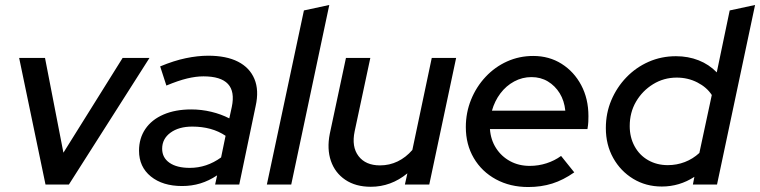

<svg xmlns="http://www.w3.org/2000/svg" viewBox="-20 -742 3056 772"><path d="M163 0 57 -509H161L235 -128L473 -509H581L257 0Z M712 6Q634 6 586.5 -32.5Q539 -71 539 -136Q539 -186 564.5 -223.5Q590 -261 637.5 -281.5Q685 -302 749 -302Q790 -302 829.5 -292.5Q869 -283 902 -266L912 -312Q925 -374 896.5 -404.5Q868 -435 798 -435Q768 -435 732.5 -426.5Q697 -418 649 -398L624 -475Q679 -498 727 -508Q775 -518 817 -518Q890 -518 937 -494Q984 -470 1003 -424.5Q1022 -379 1008 -316L942 0H845L853 -37Q820 -15 785.5 -4.5Q751 6 712 6ZM743 -67Q777 -67 808.5 -77.5Q840 -88 869 -109L887 -196Q832 -233 753 -233Q699 -233 665.5 -208.5Q632 -184 632 -144Q632 -108 661.5 -87.5Q691 -67 743 -67Z M1053 0 1202 -700 1304 -722 1151 0Z M1471 9Q1410 9 1368.5 -19Q1327 -47 1310.5 -95Q1294 -143 1306 -204L1371 -509H1469L1406 -214Q1393 -152 1421.5 -114.5Q1450 -77 1508 -77Q1546 -77 1579 -93Q1612 -109 1638 -139L1716 -509H1814L1706 0H1608L1618 -45Q1552 9 1471 9Z M2104 10Q2031 10 1974 -21Q1917 -52 1885 -106.5Q1853 -161 1853 -231Q1853 -289 1874 -341Q1895 -393 1932.5 -433Q1970 -473 2019 -495Q2068 -517 2124 -517Q2188 -517 2238 -485.5Q2288 -454 2317 -399.5Q2346 -345 2346 -275Q2346 -265 2345.5 -252.5Q2345 -240 2342 -223H1950Q1953 -180 1974.5 -146.5Q1996 -113 2031 -94Q2066 -75 2110 -75Q2145 -75 2177.5 -85.5Q2210 -96 2236 -115L2289 -49Q2245 -18 2200.5 -4Q2156 10 2104 10ZM1958 -297H2253Q2249 -337 2230.5 -367Q2212 -397 2183 -414.5Q2154 -432 2117 -432Q2080 -432 2047.5 -414.5Q2015 -397 1992 -366.5Q1969 -336 1958 -297Z M2641 8Q2577 8 2526 -23Q2475 -54 2445.5 -107Q2416 -160 2416 -227Q2416 -287 2438 -339Q2460 -391 2498.5 -431Q2537 -471 2588 -493.5Q2639 -516 2698 -516Q2747 -516 2789 -499.5Q2831 -483 2862 -451L2914 -700L3016 -722L2863 0H2766L2772 -31Q2712 8 2641 8ZM2665 -78Q2701 -78 2733.5 -90.5Q2766 -103 2792 -127L2842 -360Q2822 -391 2784 -410.5Q2746 -430 2701 -430Q2649 -430 2606 -403.5Q2563 -377 2537.5 -333.5Q2512 -290 2512 -235Q2512 -190 2531.5 -154Q2551 -118 2586 -98Q2621 -78 2665 -78Z"/></svg>

Font: Red Hat Display SemiBold
Style: Italic
Weight: 600
Italic angle: -12°
Designer: Pentagram, MCKL
Foundry: Pentagram, MCKL
Version: Version 1.023